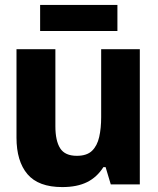

<svg xmlns="http://www.w3.org/2000/svg" viewBox="-20 -749 640 780"><path d="M233 11Q136 11 91.5 -41.5Q47 -94 47 -190V-549H205V-236Q205 -177 224.5 -146.5Q244 -116 292 -116Q333 -116 354 -136.5Q375 -157 383 -192.5Q391 -228 391 -273V-549H548V0H430L409 -70H400Q374 -29 333.5 -9Q293 11 233 11ZM143 -623V-729H457V-623Z"/></svg>

Font: Noto Sans Mono ExtraBold
Style: Regular
Weight: 800
Designer: Monotype Design Team
Foundry: Monotype Imaging Inc.
Version: Version 2.014